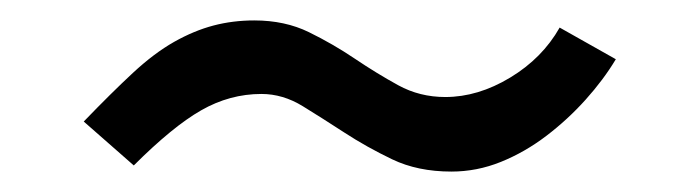

<svg xmlns="http://www.w3.org/2000/svg" viewBox="-20 -404 684 188"><path d="M62 -285Q89 -313 110 -332.5Q131 -352 150.5 -363Q170 -374 189 -379Q208 -384 229 -384Q259 -384 282.5 -372.5Q306 -361 327.5 -346.5Q349 -332 370 -320.5Q391 -309 416 -309Q448 -309 479.5 -328Q511 -347 528 -377L583 -346Q571 -326 553.5 -306.5Q536 -287 515 -271Q494 -255 470.5 -245.5Q447 -236 422 -236Q389 -236 364 -248Q339 -260 317.5 -274Q296 -288 276.5 -300Q257 -312 236 -312Q205 -312 177 -296Q149 -280 111 -242Z"/></svg>

Font: Encode Sans Normal
Style: Regular
Weight: 400
Designer: Pablo Impallari, Andres Torresi
Foundry: Pablo Impallari, Andres Torresi
Version: Version 1.000; ttfautohint (v1.00) -l 8 -r 50 -G 200 -x 14 -